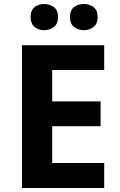

<svg xmlns="http://www.w3.org/2000/svg" viewBox="-20 -940 600 960"><path d="M501 0H90V-714H501V-590H241V-433H483V-309H241V-125H501ZM133 -854Q133 -889 153 -904.5Q173 -920 200.9 -920Q228.8 -920 249.4 -904.6Q270 -889.2 270 -854.4Q270 -821 249.4 -805Q228.8 -789 200.9 -789Q173 -789 153 -805.2Q133 -821.5 133 -854ZM330 -854Q330 -889 350.1 -904.5Q370.3 -920 398.6 -920Q427 -920 447.5 -904.6Q468 -889.2 468 -854.4Q468 -821 447.4 -805Q426.9 -789 399 -789Q370.5 -789 350.2 -805.2Q330 -821.5 330 -854Z"/></svg>

Font: Noto Sans Cham
Style: Regular
Weight: 400
Designer: Monotype Design Team
Foundry: Monotype Imaging Inc.
Version: Version 2.002